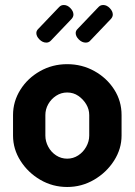

<svg xmlns="http://www.w3.org/2000/svg" viewBox="-20 -737 537 766"><path d="M248 9Q190 9 141 -19.5Q92 -48 62 -95Q32 -142 32 -196V-278Q32 -332 61 -378.5Q90 -425 139.5 -453Q189 -481 248 -481Q307 -481 356.5 -453.5Q406 -426 435.5 -380Q465 -334 465 -278V-196Q465 -143 435 -96Q405 -49 355.5 -20Q306 9 248 9ZM248 -104Q272 -104 292 -117Q312 -130 324 -151.5Q336 -173 336 -196V-278Q336 -301 324 -321Q312 -341 292.5 -354.5Q273 -368 248 -368Q224 -368 204 -355Q184 -342 172.5 -321.5Q161 -301 161 -278V-196Q161 -173 172.5 -151.5Q184 -130 204 -117Q224 -104 248 -104ZM322 -567Q307 -567 294.5 -579.5Q282 -592 282 -605Q282 -614 289 -621L373 -709Q378 -714 382.5 -715.5Q387 -717 392 -717Q406 -717 418 -704.5Q430 -692 430 -679Q430 -670 423 -662L341 -576Q334 -567 322 -567ZM165 -567Q150 -567 137.5 -579.5Q125 -592 125 -605Q125 -614 132 -621L216 -709Q221 -714 225.5 -715.5Q230 -717 235 -717Q249 -717 261 -704.5Q273 -692 273 -679Q273 -670 266 -662L184 -576Q176 -567 165 -567Z"/></svg>

Font: Dosis
Style: Bold
Weight: 700
Designer: EdgarTolentino, PabloImpallari, IginoMarini
Foundry: EdgarTolentino, PabloImpallari, IginoMarini
Version: Version 3.001; ttfautohint (v1.8.2)